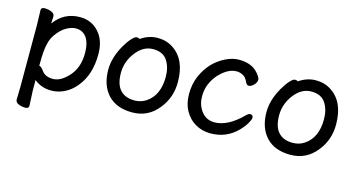

<svg xmlns="http://www.w3.org/2000/svg" viewBox="-74 -797 2375 1280"><g transform="rotate(15 1113.0 -157.0)"><path d="M407 -13Q350 27 284 27Q218 27 168 -14V56L173 162Q173 182 149 182Q125 182 102.5 173Q80 164 80 144L82 55V-368L79 -472Q79 -492 103 -492Q127 -492 150 -483Q173 -474 173 -454Q173 -448 172 -433.5Q171 -419 171 -405Q237 -496 347 -496Q426 -496 477 -440Q528 -384 528 -288Q528 -148 457 -61Q435 -33 407 -13ZM167 -113Q182 -110 198 -87Q222 -51 276.5 -51Q331 -51 385.5 -112Q440 -173 440 -271Q440 -369 390 -402Q370 -416 339 -416Q308 -416 272.5 -395Q237 -374 206.5 -330Q176 -286 170 -208Q167 -171 167 -113Z M767 -458Q822 -496 883 -496Q944 -496 990 -465Q1088 -401 1088 -245Q1088 -139 1024 -60Q955 28 845 28Q735 28 676.5 -35.5Q618 -99 618 -207Q618 -290 669 -379Q690 -416 712 -440Q734 -464 746.5 -464Q759 -464 767 -458ZM839 -53Q885 -53 921 -78Q1001 -133 1001 -258Q1001 -325 971 -370.5Q941 -416 873 -416Q805 -416 755 -351Q705 -286 705 -208Q705 -130 739.5 -91.5Q774 -53 839 -53Z M1608 -165Q1630 -165 1630 -144Q1630 -134 1615 -107Q1600 -80 1570 -49Q1495 28 1384 28Q1329 28 1282.5 2Q1236 -24 1208 -73.5Q1180 -123 1180 -189.5Q1180 -256 1203 -311Q1250 -422 1351 -472Q1399 -496 1444 -496Q1524 -496 1567 -454Q1585 -437 1593.5 -422Q1602 -407 1602 -401Q1602 -381 1584 -363Q1566 -345 1551.5 -345Q1537 -345 1531 -357Q1514 -392 1503 -399Q1477 -417 1449 -417Q1389 -417 1329 -353Q1268 -284 1268 -199Q1268 -150 1287 -116Q1323 -50 1391 -50Q1483 -50 1580 -147Q1598 -165 1608 -165Z M1859 -458Q1914 -496 1975 -496Q2036 -496 2082 -465Q2180 -401 2180 -245Q2180 -139 2116 -60Q2047 28 1937 28Q1827 28 1768.5 -35.5Q1710 -99 1710 -207Q1710 -290 1761 -379Q1782 -416 1804 -440Q1826 -464 1838.5 -464Q1851 -464 1859 -458ZM1931 -53Q1977 -53 2013 -78Q2093 -133 2093 -258Q2093 -325 2063 -370.5Q2033 -416 1965 -416Q1897 -416 1847 -351Q1797 -286 1797 -208Q1797 -130 1831.5 -91.5Q1866 -53 1931 -53Z"/></g></svg>

Font: LXGW ZhenKai
Style: Regular
Weight: 400
Designer: LXGW / Fontworks Inc.
Foundry: LXGW / Fontworks Inc.
Version: Version 0.800;June 8, 2025